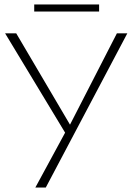

<svg xmlns="http://www.w3.org/2000/svg" viewBox="-20 -844 597 864"><path d="M134 -792V-824H426V-792ZM139 0 273 -247 3 -694H53L295 -283L506 -694H553L186 0Z"/></svg>

Font: Cantarell Light
Style: Regular
Weight: 300
Designer: Dave Crossland, Nikolaus Waxweiler, Florian Fecher, Jacques Le Bailly, Eben Sorkin, Alexei Vanyashin, Alexios Zavras, Em
Version: Version 0.303